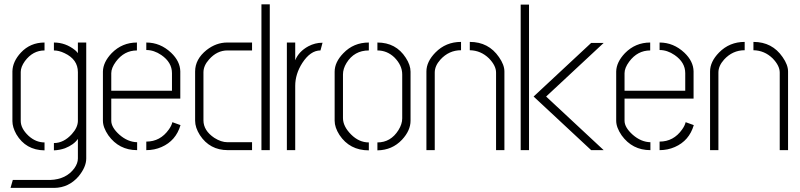

<svg xmlns="http://www.w3.org/2000/svg" viewBox="-20 -703 3747 899"><path d="M29.3 176.8 40 139.6H215.8Q290 136.7 328.1 85Q344.7 61.5 344.7 39.1V-52.7Q326.2 -25.4 284.2 -8.8Q258.8 0 232.4 1V-33.2Q278.3 -33.2 316.4 -75.2Q343.8 -105.5 344.7 -135.7V-365.2Q344.7 -424.8 282.2 -454.1Q255.9 -466.8 232.4 -466.8V-503.9Q287.1 -503.9 332 -467.8Q340.8 -460 344.7 -454.1V-503.9H383.8V39.1Q383.8 79.1 347.7 123Q301.8 175.8 234.4 176.8ZM38.1 -135.7V-369.1Q39.1 -415 78.1 -457Q122.1 -503.9 188.5 -503.9V-466.8Q133.8 -466.8 96.7 -417Q77.1 -389.6 77.1 -366.2V-136.7Q77.1 -101.6 113.3 -67.4Q147.5 -36.1 188.5 -36.1V1Q100.6 0 56.6 -74.2Q38.1 -107.4 38.1 -135.7Z M461.9 -137.7V-368.2Q462.9 -412.1 502.9 -454.1Q551.8 -503.9 621.1 -503.9V-466.8Q561.5 -466.8 522.5 -414.1Q501 -384.8 501 -360.4V-278.3H785.2V-360.4Q785.2 -411.1 735.4 -445.3Q701.2 -468.8 665 -468.8V-503.9Q730.5 -503.9 781.2 -456.1Q823.2 -416 824.2 -369.1V-241.2H501V-137.7Q501 -106.4 539.1 -72.3Q578.1 -38.1 622.1 -37.1V0Q537.1 0 487.3 -69.3Q461.9 -106.4 461.9 -137.7ZM665 0V-40Q730.5 -40 770.5 -96.7Q783.2 -114.3 787.1 -130.9L825.2 -117.2Q803.7 -43.9 736.3 -14.6Q703.1 0 665 0Z M893.6 -137.7V-368.2Q893.6 -425.8 947.3 -468.8Q992.2 -503.9 1043.9 -503.9H1160.2V-466.8H1044.9Q996.1 -466.8 959 -424.8Q932.6 -395.5 932.6 -364.3V-139.6Q932.6 -91.8 983.4 -57.6Q1015.6 -37.1 1044.9 -37.1H1160.2V0H1046.9Q961.9 0 916 -70.3Q893.6 -105.5 893.6 -137.7ZM1204.1 0V-682.6H1243.2V0Z M1323.2 0V-503.9H1362.3V-420.9Q1378.9 -461.9 1423.8 -486.3Q1455.1 -502.9 1489.3 -502.9H1490.2L1480.5 -466.8Q1433.6 -466.8 1395.5 -408.2Q1362.3 -356.4 1362.3 -300.8V0Z M1546.9 -137.7V-367.2Q1546.9 -412.1 1587.9 -454.1Q1635.7 -503.9 1707 -503.9V-466.8Q1638.7 -466.8 1602.5 -408.2Q1585.9 -380.9 1585.9 -354.5V-150.4Q1585.9 -111.3 1624 -73.2Q1661.1 -36.1 1707 -36.1V1Q1617.2 1 1569.3 -71.3Q1546.9 -106.4 1546.9 -137.7ZM1747.1 1V-36.1Q1809.6 -36.1 1845.7 -93.8Q1863.3 -122.1 1863.3 -148.4V-354.5Q1863.3 -397.5 1826.2 -434.6Q1792 -466.8 1747.1 -466.8V-503.9Q1834 -503.9 1879.9 -432.6Q1902.3 -398.4 1902.3 -367.2V-137.7Q1902.3 -91.8 1862.3 -48.8Q1816.4 0 1747.1 1Z M1976.6 0V-368.2Q1976.6 -414.1 2018.6 -457Q2067.4 -506.8 2138.7 -506.8V-467.8Q2082 -467.8 2042 -423.8Q2015.6 -394.5 2015.6 -363.3V0ZM2179.7 -467.8V-506.8Q2267.6 -506.8 2316.4 -435.5Q2341.8 -399.4 2341.8 -368.2V0H2302.7V-363.3Q2302.7 -395.5 2269.5 -429.7Q2231.4 -466.8 2179.7 -467.8Z M2418 0V-681.6H2457V0ZM2478.5 -251 2748 -502H2806.6L2537.1 -251L2806.6 0H2748Z M2865.2 -137.7V-368.2Q2866.2 -412.1 2906.2 -454.1Q2955.1 -503.9 3024.4 -503.9V-466.8Q2964.8 -466.8 2925.8 -414.1Q2904.3 -384.8 2904.3 -360.4V-278.3H3188.5V-360.4Q3188.5 -411.1 3138.7 -445.3Q3104.5 -468.8 3068.4 -468.8V-503.9Q3133.8 -503.9 3184.6 -456.1Q3226.6 -416 3227.5 -369.1V-241.2H2904.3V-137.7Q2904.3 -106.4 2942.4 -72.3Q2981.4 -38.1 3025.4 -37.1V0Q2940.4 0 2890.6 -69.3Q2865.2 -106.4 2865.2 -137.7ZM3068.4 0V-40Q3133.8 -40 3173.8 -96.7Q3186.5 -114.3 3190.4 -130.9L3228.5 -117.2Q3207 -43.9 3139.6 -14.6Q3106.4 0 3068.4 0Z M3304.7 0V-368.2Q3304.7 -414.1 3346.7 -457Q3395.5 -506.8 3466.8 -506.8V-467.8Q3410.2 -467.8 3370.1 -423.8Q3343.8 -394.5 3343.8 -363.3V0ZM3507.8 -467.8V-506.8Q3595.7 -506.8 3644.5 -435.5Q3669.9 -399.4 3669.9 -368.2V0H3630.9V-363.3Q3630.9 -395.5 3597.7 -429.7Q3559.6 -466.8 3507.8 -467.8Z"/></svg>

Font: Post No Bills Colombo Light
Style: Regular
Weight: 300
Designer: Kosala Senevirathne, Siva Puranthara, Lasantha Premarathna, Tharique Azeez
Foundry: Mooniak
Version: Version 1.220 ; ttfautohint (v1.6)